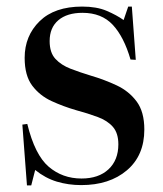

<svg xmlns="http://www.w3.org/2000/svg" viewBox="-20 -549 497 584"><path d="M62 15 48 -170 63 -172Q86 -78 128 -42Q170 -6 228 -6Q280 -6 310 -34Q340 -62 340 -110Q340 -144 323.5 -163Q307 -182 277.5 -193Q248 -204 211 -214Q173 -225 137 -241.5Q101 -258 78 -288.5Q55 -319 55 -373Q55 -440 100.5 -484.5Q146 -529 230 -529Q274 -529 304.5 -516Q335 -503 356 -488L370 -529H381L393 -367L377 -368Q357 -437 323 -473.5Q289 -510 231 -510Q184 -510 157.5 -487.5Q131 -465 131 -424Q131 -389 148.5 -370Q166 -351 194.5 -340Q223 -329 256 -319Q297 -307 334.5 -289.5Q372 -272 395.5 -240.5Q419 -209 419 -155Q419 -76 366 -31Q313 14 227 14Q188 14 153 3.5Q118 -7 87 -32L75 15Z"/></svg>

Font: Literata 72pt Medium
Style: Regular
Weight: 500
Designer: Latin by Veronika Burian and Jose Scaglione. Greek by Irene Vlachou. Cyrillic by Vera Evstafieva.
Foundry: TypeTogether
Version: Version 3.002